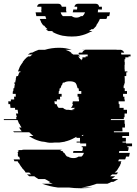

<svg xmlns="http://www.w3.org/2000/svg" viewBox="-45 -785 731 1025"><path d="M628 -19H660V-4H635V1H642Q641 5 641 8.5Q641 12 640 16H639V21H592Q591 23 591 26Q591 29 590 31H648Q647 36 646 41Q645 46 644 51H628Q627 55 626 58.5Q625 62 623 66H590L586 76H603L599 86H601Q599 91 596 96H597L588 111Q587 112 586.5 113Q586 114 585 116Q583 120 580 123.5Q577 127 574 131H572L567 136H586L577 146H554Q551 148 548 151Q545 154 543 156H570Q566 160 560.5 163.5Q555 167 550 171H586Q580 175 573.5 178.5Q567 182 560 186H550Q545 189 539 191.5Q533 194 528 196H471Q452 203 432 208Q412 213 391 216H450Q435 218 419 219Q403 220 387 220Q370 220 353.5 219Q337 218 322 216H263Q218 210 180 196H237Q231 194 225 191.5Q219 189 213 186H223Q216 182 209 178.5Q202 175 195 171H160Q154 167 148.5 163.5Q143 160 138 156H111Q103 150 99 146H122Q119 144 116 141Q113 138 111 136H92Q91 134 90 133Q89 132 87 131H90Q86 127 83 123.5Q80 120 77 116H76Q75 114 72 111H73Q70 107 67 103.5Q64 100 62 96L56 86H54Q53 84 52 81Q51 78 49 76H32L28 66H62Q61 62 59.5 58.5Q58 55 57 51H51Q51 48 50.5 45.5Q50 43 50 41Q50 34 51 31H48Q51 25 55 21H49Q55 17 58 16H71Q77 14 82 14H277Q282 14 288 16H274Q279 17 282 21H288Q292 25 295 31H298L300 34Q307 46 313 51H318Q329 59 348 59Q363 59 374 51H390Q399 44 403 31H345Q347 25 347 21H394Q395 19 395 16H396Q397 12 397 8.5Q397 5 397 1H391V-4H415V-19H383V-24H364V-29H382V-49H363V-55L353 -49H352Q328 -35 300 -29H304Q296 -28 288 -26.5Q280 -25 271 -24H246Q240 -23 234 -23Q228 -23 222 -23Q215 -23 208 -23Q201 -23 195 -24H219Q210 -25 201 -26.5Q192 -28 183 -29H180Q165 -32 151.5 -37Q138 -42 125 -49H126Q122 -51 118 -53.5Q114 -56 110 -59H133Q127 -64 121.5 -69Q116 -74 111 -79H30L25 -84H71Q63 -94 57 -104H70Q63 -114 59 -124H57Q52 -135 49 -144H-24Q-24 -146 -24.5 -147Q-25 -148 -25 -149H43L40 -159H45Q44 -164 42.5 -169Q41 -174 40 -179H52L49 -199H36L35 -209H11Q10 -214 10 -219Q10 -224 9 -229H0Q0 -233 -0.5 -236.5Q-1 -240 -1 -244H13V-254H31Q31 -258 30.5 -261.5Q30 -265 30 -269H39V-284H23Q23 -288 23 -291.5Q23 -295 24 -299H26V-300Q26 -304 26.5 -307Q27 -310 27 -314H31Q32 -318 32 -321.5Q32 -325 33 -329Q34 -331 34 -334Q34 -337 35 -339H30V-344H36Q37 -349 38 -354.5Q39 -360 40 -364H39Q40 -368 41 -371.5Q42 -375 43 -379H51Q53 -384 54.5 -389.5Q56 -395 58 -399H63L65 -404H51Q52 -406 53 -409Q54 -412 55 -414L61 -429Q62 -431 62.5 -432Q63 -433 64 -434L67 -439Q69 -441 70.5 -444Q72 -447 74 -449Q75 -451 76 -452Q77 -453 78 -454H76L88 -469Q91 -471 93.5 -474Q96 -477 98 -479H100Q101 -481 102.5 -482Q104 -483 105 -484H116Q122 -490 129 -494H104Q108 -497 112 -499.5Q116 -502 120 -504H127Q141 -512 161 -519H194Q230 -530 271 -530Q307 -530 338 -519H305Q321 -514 337 -504H331Q335 -502 338.5 -499.5Q342 -497 346 -494H370Q374 -492 377 -489Q380 -486 383 -484H372L377 -479H376L385 -469Q387 -468 388.5 -466Q390 -464 391 -462V-469H395V-479H412V-484H423V-494H374Q374 -500 377 -504H394Q399 -516 411 -519H391Q394 -520 399 -520H574Q579 -520 581 -519H601Q613 -516 618 -504H601Q603 -498 603 -494H652V-484H641V-479H624V-469H620V-454H621V-439H620V-414H621V-404H635V-399H629V-379H620L621 -364V-339H618V-329H615V-314H621V-299H633V-284H612V-269H619V-254H621V-244H588L589 -229H593V-209H615V-199H633V-179H620V-159H616V-149H547V-144H620V-124H622V-104H608L609 -84H563V-79H644V-59H608V-49H627V-29H609V-24H628ZM291 -209Q298 -202 309 -199H321Q325 -198 329.5 -197.5Q334 -197 338 -197Q343 -197 347.5 -197.5Q352 -198 356 -199H338Q349 -202 356 -209H334Q342 -217 345 -229H341L344 -244H376Q376 -246 377 -247V-254H375V-269H369V-284H389V-299H376V-301Q376 -305 375.5 -308Q375 -311 374 -314H369Q368 -322 364 -329H366Q363 -335 359 -339H362Q358 -343 356 -344Q346 -351 327 -351Q308 -351 298 -344H292Q290 -343 286 -339H291Q287 -335 284 -329H283Q282 -326 281 -322.5Q280 -319 278 -314H274Q273 -310 272.5 -306.5Q272 -303 272 -299H269V-293Q268 -290 268 -284H284V-269H275Q275 -265 275.5 -261.5Q276 -258 276 -255V-254H258L259 -244H245L248 -229H257Q260 -217 268 -209ZM390 -59H399V-66ZM477 -719H542Q541 -714 540.5 -709Q540 -704 538 -699H528Q527 -695 526 -691.5Q525 -688 523 -684H488Q487 -680 485 -676.5Q483 -673 481 -669Q478 -664 475 -659Q472 -654 468 -649H471Q467 -644 462 -639Q457 -634 452 -629H443Q440 -626 436.5 -623.5Q433 -621 430 -619H448L439 -614H436Q411 -600 381 -594H383Q373 -592 361.5 -591Q350 -590 338 -590Q326 -590 315 -591Q304 -592 293 -594H291Q262 -600 236 -614H239Q238 -616 235.5 -617Q233 -618 231 -619H214Q210 -621 206.5 -623.5Q203 -626 200 -629H209Q197 -639 190 -649H186Q182 -654 179 -659Q176 -664 173 -669H174Q172 -673 170.5 -676.5Q169 -680 167 -684H202Q201 -688 199.5 -691.5Q198 -695 197 -699H149Q148 -704 147 -709Q146 -714 145 -719H177Q176 -723 175.5 -726.5Q175 -730 175 -734H177Q176 -737 176 -740Q176 -743 176 -746V-749H153Q155 -765 172 -765H266Q281 -765 285 -749H308V-746Q308 -743 308 -740Q308 -737 309 -734H307L310 -719H279Q282 -706 291 -699H338Q348 -691 362 -691Q377 -691 387 -699H396Q404 -706 409 -719H343Q346 -727 346 -734H366Q367 -737 367 -740Q367 -743 367 -746V-749H352Q356 -765 371 -765H465Q482 -765 484 -749H499V-734H478Q478 -730 478 -726.5Q478 -723 477 -719Z"/></svg>

Font: Rubik Glitch
Style: Regular
Weight: 400
Designer: Hubert and Fischer, NaN
Foundry: Hubert and Fischer, NaN
Version: Version 2.200